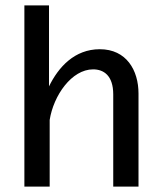

<svg xmlns="http://www.w3.org/2000/svg" viewBox="-20 -695 594 715"><path d="M70.8 0H165V-248.3C179.2 -339.2 246.7 -436.7 326.7 -436.7C365.8 -436.7 401.7 -414.2 401.7 -343.3V0H495.8V-346.7C495.8 -433.3 450.8 -511.7 351.7 -511.7C257.5 -511.7 197.5 -445 162.5 -373.3V-675H70.8Z"/></svg>

Font: Boon Medium
Style: Regular
Weight: 500
Designer: Sungsit Sawaiwan
Foundry: FontUni
Version: Version 2.0